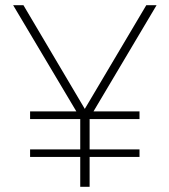

<svg xmlns="http://www.w3.org/2000/svg" viewBox="-20 -717 650 737"><path d="M288 0H324V-114.5H515.5V-143.5H324V-260H515.5V-289.5H339L581 -697H541.5L305.5 -299L70 -697H30.5L273 -289.5H95.5V-260H288V-143.5H95.5V-114.5H288Z"/></svg>

Font: HK Grotesk ExtraLight
Style: Regular
Weight: 200
Designer: Alfredo Marco Pradil
Foundry: Hanken Design Co.
Version: Version 3.001;FEAKit 1.0